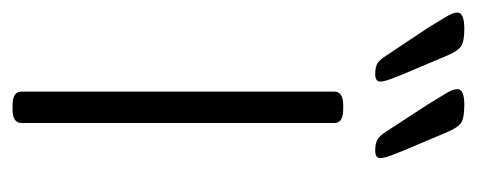

<svg xmlns="http://www.w3.org/2000/svg" viewBox="-283 -511 760 306"><g transform="rotate(90 97.0 -358.0)"><path d="M112 2Q90 2 90 -12V-511Q90 -525 112 -525H118Q140 -525 140 -511V-12Q140 2 118 2ZM184 -576Q174 -576 167.5 -579Q161 -582 154 -593L111 -659Q100 -677 93 -688.5Q86 -700 86 -707Q86 -718 111 -718Q132 -718 139.5 -713Q147 -708 154 -692L184 -621Q187 -614 191.5 -602Q196 -590 196 -584Q196 -576 184 -576ZM62 -576Q52 -576 46 -579Q40 -582 33 -593L-11 -659Q-22 -677 -29 -688.5Q-36 -700 -36 -707Q-36 -718 -10 -718Q10 -718 17.5 -713Q25 -708 32 -692L62 -621Q65 -614 69.5 -602Q74 -590 74 -584Q74 -576 62 -576Z"/></g></svg>

Font: Asap Condensed ExtraLight
Style: Regular
Weight: 200
Width: 3
Designer: Pablo Cosgaya
Foundry: Omnibus-Type
Version: Version 3.001; ttfautohint (v1.8.4.7-5d5b)